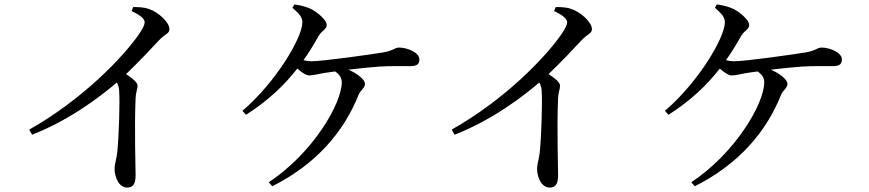

<svg xmlns="http://www.w3.org/2000/svg" viewBox="-20 -804 3930 868"><path d="M575 -754C615 -735 634 -719 634 -703C634 -693 626 -675 608 -649C536 -545 353 -354 112 -218L125 -195C300 -263 443 -375 508 -431C516 -417 519 -404 519 -387C522 -343 518 -192 510 -114C506 -82 498 -61 498 -42C498 -4 517 44 555 44C581 44 593 28 593 -11C593 -68 587 -218 593 -361C594 -387 602 -402 602 -416C602 -432 579 -450 550 -469C613 -530 663 -583 699 -622C727 -652 746 -651 746 -673C746 -702 697 -749 654 -763C630 -772 606 -772 582 -772Z M1211 38C1412 -63 1535 -210 1601 -375C1610 -397 1630 -406 1630 -425C1630 -443 1599 -470 1555 -489C1607 -495 1662 -501 1695 -503C1742 -506 1802 -505 1835 -505C1869 -505 1876 -517 1876 -536C1876 -566 1822 -589 1784 -589C1765 -589 1756 -574 1712 -567C1657 -558 1441 -527 1387 -527C1376 -527 1364 -529 1352 -532C1378 -568 1400 -605 1422 -644C1436 -666 1457 -672 1457 -691C1457 -712 1419 -746 1389 -762C1369 -772 1342 -780 1311 -784L1302 -769C1333 -742 1347 -726 1347 -703C1347 -634 1227 -432 1076 -303L1092 -285C1191 -348 1265 -418 1324 -494C1342 -478 1363 -463 1378 -463C1397 -463 1420 -470 1445 -474L1495 -481C1514 -468 1525 -453 1525 -432C1525 -334 1392 -110 1195 20Z M2485 -754C2525 -735 2544 -719 2544 -703C2544 -693 2536 -675 2518 -649C2446 -545 2263 -354 2022 -218L2035 -195C2210 -263 2353 -375 2418 -431C2426 -417 2429 -404 2429 -387C2432 -343 2428 -192 2420 -114C2416 -82 2408 -61 2408 -42C2408 -4 2427 44 2465 44C2491 44 2503 28 2503 -11C2503 -68 2497 -218 2503 -361C2504 -387 2512 -402 2512 -416C2512 -432 2489 -450 2460 -469C2523 -530 2573 -583 2609 -622C2637 -652 2656 -651 2656 -673C2656 -702 2607 -749 2564 -763C2540 -772 2516 -772 2492 -772Z M3121 38C3322 -63 3445 -210 3511 -375C3520 -397 3540 -406 3540 -425C3540 -443 3509 -470 3465 -489C3517 -495 3572 -501 3605 -503C3652 -506 3712 -505 3745 -505C3779 -505 3786 -517 3786 -536C3786 -566 3732 -589 3694 -589C3675 -589 3666 -574 3622 -567C3567 -558 3351 -527 3297 -527C3286 -527 3274 -529 3262 -532C3288 -568 3310 -605 3332 -644C3346 -666 3367 -672 3367 -691C3367 -712 3329 -746 3299 -762C3279 -772 3252 -780 3221 -784L3212 -769C3243 -742 3257 -726 3257 -703C3257 -634 3137 -432 2986 -303L3002 -285C3101 -348 3175 -418 3234 -494C3252 -478 3273 -463 3288 -463C3307 -463 3330 -470 3355 -474L3405 -481C3424 -468 3435 -453 3435 -432C3435 -334 3302 -110 3105 20Z"/></svg>

Font: Noto Serif CJK SC Medium
Style: Regular
Weight: 500
Designer: Ryoko NISHIZUKA 西塚涼子 (kana & ideographs); Frank Grießhammer (Latin, Greek & Cyrillic); Wenlong ZHANG 张文龙 (bopomofo); San
Foundry: Adobe
Version: Version 2.001;hotconv 1.1.0;makeotfexe 2.6.0